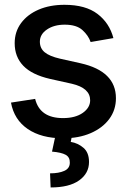

<svg xmlns="http://www.w3.org/2000/svg" viewBox="-20 -573 533 811"><path d="M459 -412.1 362.8 -395.5Q353.5 -422.9 328.4 -445.8Q303.2 -468.8 253.4 -468.8Q208.5 -468.8 178.5 -448.5Q148.4 -428.2 148.4 -397Q148.4 -369.1 168.7 -352.3Q189 -335.4 233.4 -325.2L320.8 -305.7Q469.7 -272 469.7 -158.2Q469.7 -108.4 441.4 -70.3Q413.1 -32.2 362.8 -10.5Q312.5 11.2 246.6 11.2Q154.8 11.2 97.2 -28.1Q39.6 -67.4 26.4 -139.6L128.4 -155.3Q148.4 -74.2 246.1 -74.2Q298.3 -74.2 329.6 -96.2Q360.8 -118.2 360.8 -149.4Q360.8 -201.2 283.7 -219.2L191.4 -239.7Q114.7 -257.3 78.4 -295.2Q42 -333 42 -390.6Q42 -439 69.1 -475.6Q96.2 -512.2 143.6 -532.5Q190.9 -552.7 252.4 -552.7Q341.3 -552.7 391.8 -514.2Q442.4 -475.6 459 -412.1ZM214.8 -2.9H284.7L278.8 26.4Q309.1 31.2 332.5 51.3Q356 71.3 356 111.3Q356 159.2 314.2 189Q272.5 218.8 193.8 218.8L191.4 159.2Q228.5 159.2 251.7 148.7Q274.9 138.2 274.9 114.3Q275.4 90.8 257.3 80.8Q239.3 70.8 199.7 67.4Z"/></svg>

Font: Inter Tight Medium
Style: Regular
Weight: 500
Designer: Rasmus Andersson
Foundry: rsms
Version: Version 3.004; ttfautohint (v1.8.4.7-5d5b)